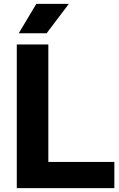

<svg xmlns="http://www.w3.org/2000/svg" viewBox="-20 -969 614 989"><path d="M66.5 0V-740H229V-135H569V0ZM76.5 -797.5 167 -949H334.5L220 -797.5Z"/></svg>

Font: Encode Sans
Style: Bold
Weight: 700
Designer: Multiple Designers
Foundry: Impallari Type
Version: Version 3.002; ttfautohint (v1.8.3) -l 8 -r 50 -G 200 -x 14 